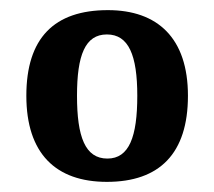

<svg xmlns="http://www.w3.org/2000/svg" viewBox="-20 -739 422 379"><path d="M191 -380C295 -380 351 -436 351 -550C351 -664 291 -719 193 -719C87 -719 32 -664 32 -550C32 -436 90 -380 191 -380ZM192 -426C148 -426 132 -469 132 -550C132 -630 148 -671 191 -671C234 -671 251 -630 251 -550C251 -469 235 -426 192 -426Z"/></svg>

Font: Noto Serif Tamil Condensed
Style: Bold Italic
Weight: 700
Width: 3
Italic angle: -12°
Designer: Indian Type Foundry, Tom Grace, and the Monotype Design Team
Foundry: Monotype Imaging Inc.
Version: Version 2.003